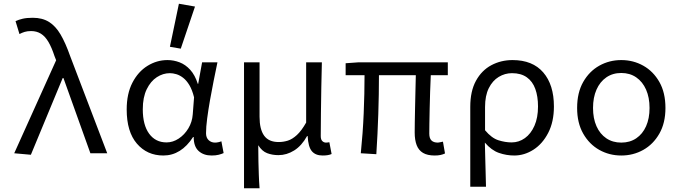

<svg xmlns="http://www.w3.org/2000/svg" viewBox="-20 -819 3640 1026"><path d="M145 8 56 0 280 -497 271 -520Q256 -566 238.5 -595.5Q221 -625 198.5 -639Q176 -653 146 -653Q126 -653 111.5 -648.5Q97 -644 84 -637L63 -706Q80 -714 101.5 -719Q123 -724 155 -724Q206 -724 241.5 -702Q277 -680 303.5 -635Q330 -590 355 -519L553 0H463L319 -402H315Z M853 12Q766 12 711.5 -51.5Q657 -115 657 -234Q657 -318 687.5 -377Q718 -436 768 -467Q818 -498 875 -498Q908 -498 939.5 -486Q971 -474 996.5 -446Q1022 -418 1037 -371H1039L1060 -486H1142Q1132 -438 1121.5 -386Q1111 -334 1102 -282.5Q1093 -231 1087 -185.5Q1081 -140 1081 -107Q1081 -83 1095 -70Q1109 -57 1129 -57Q1137 -57 1146.5 -59Q1156 -61 1163 -64L1175 -1Q1164 4 1148.5 8Q1133 12 1111 12Q1068 12 1041.5 -12Q1015 -36 1015 -87H1012Q948 12 853 12ZM870 -58Q904 -58 935 -78.5Q966 -99 986.5 -133Q1007 -167 1010 -208L1017 -299Q1007 -339 992 -364Q977 -389 959 -403Q941 -417 922.5 -422.5Q904 -428 888 -428Q851 -428 818 -406.5Q785 -385 764 -342Q743 -299 743 -235Q743 -151 777 -104.5Q811 -58 870 -58ZM946 -559 888 -569 936 -799 1022 -784Z M1284 187V-486H1367V-195Q1367 -128 1391.5 -94Q1416 -60 1469 -60Q1494 -60 1518 -67.5Q1542 -75 1566.5 -97.5Q1591 -120 1616 -164V-486H1700Q1698 -420 1697 -351.5Q1696 -283 1695 -216.5Q1694 -150 1694 -92Q1694 -73 1702.5 -65Q1711 -57 1722 -57Q1726 -57 1729.5 -57.5Q1733 -58 1740 -59L1752 4Q1743 8 1731.5 10Q1720 12 1704 12Q1666 12 1646.5 -11Q1627 -34 1624 -92H1621Q1592 -40 1552 -15Q1512 10 1468 10Q1435 10 1407.5 -0.5Q1380 -11 1360 -43Q1360 8 1361 44.5Q1362 81 1363 114Q1364 147 1367 187Z M2303 12Q2264 12 2240.5 -2Q2217 -16 2206.5 -43.5Q2196 -71 2196 -111Q2196 -129 2196.5 -164Q2197 -199 2198 -242.5Q2199 -286 2200 -331.5Q2201 -377 2202 -417H2005Q2005 -316 2001.5 -209Q1998 -102 1991 5L1908 0Q1919 -107 1923.5 -213.5Q1928 -320 1928 -417H1827V-481L1896 -486H2373V-417H2282Q2280 -376 2278.5 -329Q2277 -282 2276 -237Q2275 -192 2274.5 -157Q2274 -122 2274 -105Q2274 -80 2285.5 -68.5Q2297 -57 2320 -57Q2324 -57 2330 -58.5Q2336 -60 2347 -62L2358 1Q2348 6 2334.5 9Q2321 12 2303 12Z M2493 179V-248Q2493 -332 2523.5 -387.5Q2554 -443 2605.5 -470.5Q2657 -498 2719 -498Q2826 -498 2883 -432Q2940 -366 2940 -250Q2940 -168 2909.5 -109Q2879 -50 2830.5 -19Q2782 12 2728 12Q2686 12 2646 -2Q2606 -16 2571 -57Q2572 -14 2573 23.5Q2574 61 2575 98.5Q2576 136 2577 179ZM2714 -58Q2753 -58 2785 -81Q2817 -104 2836 -147Q2855 -190 2855 -250Q2855 -304 2840.5 -344Q2826 -384 2795 -406Q2764 -428 2716 -428Q2678 -428 2645 -408Q2612 -388 2592 -348Q2572 -308 2572 -247V-123Q2607 -81 2643.5 -69.5Q2680 -58 2714 -58Z M3300 12Q3236 12 3182.5 -18Q3129 -48 3096.5 -105Q3064 -162 3064 -242Q3064 -324 3096.5 -381Q3129 -438 3182.5 -468Q3236 -498 3300 -498Q3364 -498 3417.5 -468Q3471 -438 3503.5 -381Q3536 -324 3536 -242Q3536 -162 3503.5 -105Q3471 -48 3417.5 -18Q3364 12 3300 12ZM3300 -57Q3346 -57 3380 -80Q3414 -103 3432.5 -144.5Q3451 -186 3451 -242Q3451 -298 3432.5 -340Q3414 -382 3380 -405.5Q3346 -429 3300 -429Q3254 -429 3220 -405.5Q3186 -382 3167.5 -340Q3149 -298 3149 -242Q3149 -186 3167.5 -144.5Q3186 -103 3220 -80Q3254 -57 3300 -57Z"/></svg>

Font: Source Code Variable
Style: Regular
Weight: 400
Monospace: yes
Designer: Paul D. Hunt, Teo Tuominen
Foundry: Adobe Systems Incorporated
Version: Version 1.010;hotconv 1.0.106;makeotfexe 2.5.65593